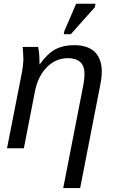

<svg xmlns="http://www.w3.org/2000/svg" viewBox="-20 -773 595 1001"><path d="M309.6 207.5 411.6 -314.9Q420.4 -357.9 420.4 -388.2Q420.4 -469.7 333 -469.7Q271.5 -469.7 224.6 -422.9Q177.7 -376 162.1 -295.9L104.5 0H16.6L92.3 -385.3Q96.2 -403.3 99.1 -428Q102.1 -452.6 102.1 -460.9Q102.1 -466.3 100.6 -495.1Q99.1 -523.9 97.7 -528.3H178.7Q186 -499 186 -438H187.5Q228 -494.1 268.8 -515.9Q309.6 -537.6 365.7 -537.6Q438 -537.6 474.4 -502Q510.7 -466.3 510.7 -398.9Q510.7 -367.7 500.5 -318.8L397.9 207.5ZM312.5 -594.7 315.4 -610.8 377 -753.4H478L474.6 -735.4L349.1 -594.7Z"/></svg>

Font: Liberation Sans
Style: Italic
Weight: 400
Italic angle: -12°
Designer: Steve Matteson
Foundry: Ascender Corporation
Version: Version 2.1.5